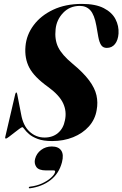

<svg xmlns="http://www.w3.org/2000/svg" viewBox="-20 -732 644 1010"><path d="M254.5 10Q208 10 178.8 -1Q149.5 -12 133 -26.5Q116.5 -41 108.8 -52Q101 -63 97.5 -63Q94 -63 81.5 -54Q69 -45 54 -33Q39 -21 26.8 -12Q14.5 -3 11.5 -3Q6 -3 7.5 -11L60 -236Q62.5 -245.5 65.5 -245.5Q69 -245.5 70.5 -237L91 -131.5Q101.5 -71 135.2 -39.8Q169 -8.5 214.5 -8.5Q257 -8.5 285.2 -32.5Q313.5 -56.5 321.5 -98.5Q332 -145.5 312.2 -188.5Q292.5 -231.5 232.5 -275Q160 -327 134.2 -376Q108.5 -425 114 -488Q119 -548.5 156.8 -599.2Q194.5 -650 259.5 -680.8Q324.5 -711.5 411 -711.5Q482.5 -711.5 525.8 -689.2Q569 -667 587.5 -631.2Q606 -595.5 603.5 -555.5Q601 -520.5 584.8 -500.2Q568.5 -480 541.5 -480Q522.5 -480 512.5 -494.2Q502.5 -508.5 497 -538.5L487 -596Q476.5 -654.5 455.2 -677.8Q434 -701 400 -701Q347 -701 312.2 -664.5Q277.5 -628 272.5 -578.5Q266.5 -524 286 -483.8Q305.5 -443.5 361 -397.5Q418.5 -350 448.8 -309.2Q479 -268.5 487.5 -230.5Q496 -192.5 488.5 -153Q480.5 -104 447.8 -67.2Q415 -30.5 364.8 -10.2Q314.5 10 254.5 10ZM222.5 164.5Q183.5 164.5 171 146Q158.5 127.5 164.5 104Q172 75 196.2 56.8Q220.5 38.5 252.5 38.5Q287.5 38.5 302 59.8Q316.5 81 306 121.5Q290.5 181 245.8 215.5Q201 250 137.5 258.5Q131 259.5 131.5 255Q132 250.5 137 250Q172.5 246 201.2 232.8Q230 219.5 248.2 203Q266.5 186.5 269.5 173.5Q272 164.5 263 164.5Z"/></svg>

Font: Fraunces 144pt S000
Style: Bold Italic
Weight: 700
Italic angle: -16°
Version: Version 1.000; ttfautohint (v1.8.3)